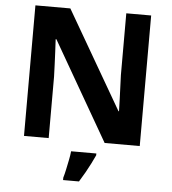

<svg xmlns="http://www.w3.org/2000/svg" viewBox="-61 -769 935 1046"><g transform="rotate(5 406.5 -246.5)"><path d="M723 0H531L220 -540H216Q218 -506 219.5 -472Q221 -438 222.5 -404Q224 -370 225 -336V0H90V-714H281L591 -179H594Q593 -212 592 -245Q591 -278 589.5 -310.5Q588 -343 587 -376V-714H723ZM491 71Q481 93 468.5 117.5Q456 142 441.5 168Q427 194 410 221H323V208Q329 188 334.5 162Q340 136 345.5 109Q351 82 353 61H491Z"/></g></svg>

Font: Noto Sans Cham
Style: Regular
Weight: 400
Designer: Monotype Design Team
Foundry: Monotype Imaging Inc.
Version: Version 2.002